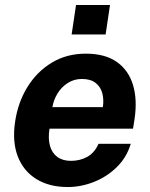

<svg xmlns="http://www.w3.org/2000/svg" viewBox="-20 -743 603 773"><path d="M253 10Q178.3 10 126.4 -22.1Q74.5 -54.2 51.6 -113.2Q28.8 -172.2 40.8 -252.6Q52.1 -330.2 90.2 -392.3Q128.4 -454.4 188.4 -490.7Q248.4 -527 325.4 -527Q402.9 -527 450.2 -493.7Q497.5 -460.4 515.4 -401.2Q533.3 -342.1 521.8 -264.6L515.6 -224.9H179.3Q173 -185.3 181.1 -156.2Q189.2 -127.1 210.8 -111.2Q232.4 -95.4 265.8 -95.4Q301.8 -95.4 331.2 -111.5Q360.5 -127.6 376.7 -164.1H506.5Q490 -109 450 -70Q410 -30.9 358 -10.5Q306 10 253 10ZM191.1 -311.8H394.1Q398.8 -343.1 391.5 -368.9Q384.2 -394.8 364 -409.9Q343.9 -425.1 309.8 -425.1Q278 -425.1 252.6 -408.7Q227.2 -392.4 211.4 -366.4Q195.6 -340.3 191.1 -311.8ZM268.4 -604.2 286.1 -723H422.9L405.2 -604.2Z"/></svg>

Font: Public Sans Thin
Style: Italic
Weight: 100
Italic angle: -8°
Designer: The Public Sans project authors (U.S. Web Design System). Libre Franklin designed by Pablo Impallari and Rodrigo Fuenzal
Version: Version 2.000